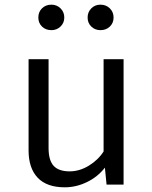

<svg xmlns="http://www.w3.org/2000/svg" viewBox="-20 -795 655 827"><path d="M189.2 -157.4Q189.2 -104.6 211 -80.8Q232.8 -56.9 280 -56.9Q322.6 -56.9 362.8 -81.5Q403.1 -106.2 426.2 -142.6V-540H512.3V0H439L431.8 -72.8Q400.5 -32.8 354.1 -10.5Q307.7 11.8 259 11.8Q181.5 11.8 142.3 -29.5Q103.1 -70.8 103.1 -147.2V-540H189.2ZM145.1 -719.5Q145.1 -743.6 161 -759.2Q176.9 -774.9 201.5 -774.9Q224.6 -774.9 240.8 -759Q256.9 -743.1 256.9 -719.5Q256.9 -696.4 240.8 -680.8Q224.6 -665.1 201.5 -665.1Q176.9 -665.1 161 -680.5Q145.1 -695.9 145.1 -719.5ZM357.4 -719.5Q357.4 -743.1 373.3 -759Q389.2 -774.9 412.8 -774.9Q436.9 -774.9 453.1 -759Q469.2 -743.1 469.2 -719.5Q469.2 -695.9 453.1 -680.5Q436.9 -665.1 412.8 -665.1Q389.2 -665.1 373.3 -680.5Q357.4 -695.9 357.4 -719.5Z"/></svg>

Font: Fira Code
Style: Regular
Weight: 400
Designer: Carrois Corporate, Edenspiekermann AG, Nikita Prokopov
Foundry: Carrois Corporate, Edenspiekermann AG, Nikita Prokopov
Version: Version 5.002